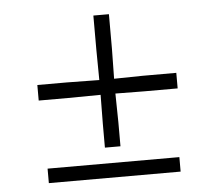

<svg xmlns="http://www.w3.org/2000/svg" viewBox="-44 -580 707 627"><g transform="rotate(-5 310.0 -266.0)"><path d="M284 -99.5V-177.5L285 -272.5L178 -271.5H82V-322.5H178L285 -321L284 -419V-532.5H335V-419L333.5 -321L427 -322.5H537.5V-271.5H427L333.5 -272.5L335 -177.5V-99.5ZM91.5 0V-47.5H523.5V0Z"/></g></svg>

Font: Merriweather 96pt Light
Style: Regular
Weight: 300
Version: Version 2.100